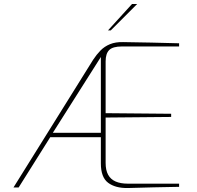

<svg xmlns="http://www.w3.org/2000/svg" viewBox="-20 -944 990 967"><path d="M624 3Q561 4 524.5 -23.5Q488 -51 488 -121V-253H233L74 0H48L449 -643Q466 -669 486 -689.5Q506 -710 534 -721.5Q562 -733 600 -732Q671 -731 741.5 -729.5Q812 -728 882 -726V-710H594Q548 -710 530 -692Q512 -674 512 -635V-374L842 -371V-355L512 -352V-123Q512 -87 524.5 -64Q537 -41 562 -30Q587 -19 624 -19H882V-3Q818 -2 753.5 -0.5Q689 1 624 3ZM246 -275H488V-657ZM524 -791 645 -924H671L538 -791Z"/></svg>

Font: Exo Thin Thin
Style: Regular
Weight: 250
Version: Version 2.000